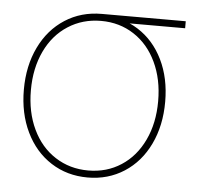

<svg xmlns="http://www.w3.org/2000/svg" viewBox="-43 -560 629 612"><g transform="rotate(5 271.0 -254.5)"><path d="M32.2 -253.9Q32.2 -330.1 61 -389.6Q89.8 -449.2 141.4 -482.4Q192.9 -515.6 258.8 -515.6H527.3V-493.2H319.3H258.8Q199.7 -493.2 153.1 -463.1Q106.4 -433.1 80.6 -378.7Q54.7 -324.2 54.7 -253.9Q54.7 -183.6 80.6 -129.2Q106.4 -74.7 153.1 -44.7Q199.7 -14.6 258.8 -14.6Q317.9 -14.6 364 -44.7Q410.2 -74.7 436 -129.2Q461.9 -183.6 461.9 -253.9Q461.9 -324.2 436 -378.7Q410.2 -433.1 364 -463.1Q317.9 -493.2 258.8 -493.2V-511.7Q324.7 -511.7 376 -479.2Q427.2 -446.8 455.8 -388.2Q484.4 -329.6 484.4 -253.9Q484.4 -177.7 455.8 -118.2Q427.2 -58.6 375.7 -25.4Q324.2 7.8 258.8 7.8Q192.9 7.8 141.4 -25.4Q89.8 -58.6 61 -118.2Q32.2 -177.7 32.2 -253.9Z"/></g></svg>

Font: Intratopia Thin
Style: Regular
Weight: 100
Designer: Rasmus Andersson
Foundry: rsms
Version: Version 3.000;Glyphs 3.2.3 (3260)